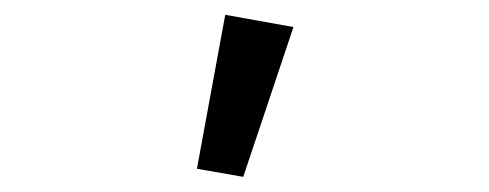

<svg xmlns="http://www.w3.org/2000/svg" viewBox="-20 -848 655 257"><path d="M243.6 -622.1 281.5 -828.2 372.8 -811.8 305.6 -611.3Z"/></svg>

Font: Fira Code
Style: Regular
Weight: 400
Designer: Carrois Corporate, Edenspiekermann AG, Nikita Prokopov
Foundry: Carrois Corporate, Edenspiekermann AG, Nikita Prokopov
Version: Version 5.002